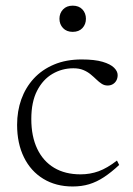

<svg xmlns="http://www.w3.org/2000/svg" viewBox="-20 -666 481 696"><path d="M276 -450.5Q323 -450.5 351.8 -442Q380.5 -433.5 393.5 -420.5Q406.5 -407.5 406.5 -394Q406.5 -383 402 -374.5Q397.5 -366 389.2 -361Q381 -356 370 -356Q358.5 -356 348.8 -362.2Q339 -368.5 329.5 -377.8Q320 -387 308.5 -396.5Q297 -406 282 -412.2Q267 -418.5 246 -418.5Q205 -418.5 170.2 -398.2Q135.5 -378 114.5 -337.2Q93.5 -296.5 93.5 -234.5Q93.5 -171.5 115 -126.5Q136.5 -81.5 176.2 -57.8Q216 -34 272 -34Q306.5 -34 337.5 -45.2Q368.5 -56.5 404 -84L412 -68Q383 -41 356.8 -23.8Q330.5 -6.5 303.2 1.8Q276 10 243.5 10Q182.5 10 137 -17.8Q91.5 -45.5 66.8 -95.8Q42 -146 42 -213.5Q42 -263 57.2 -305.8Q72.5 -348.5 102.2 -381Q132 -413.5 175.8 -432Q219.5 -450.5 276 -450.5ZM243.5 -550.5Q221.5 -550.5 208.5 -564.2Q195.5 -578 195.5 -598Q195.5 -618 208.5 -631.8Q221.5 -645.5 243.5 -645.5Q266 -645.5 278.8 -631.8Q291.5 -618 291.5 -598Q291.5 -578 278.8 -564.2Q266 -550.5 243.5 -550.5Z"/></svg>

Font: Newsreader 16pt Light
Style: Regular
Weight: 300
Designer: Hugues Gentile
Foundry: Production Type
Version: Version 1.003